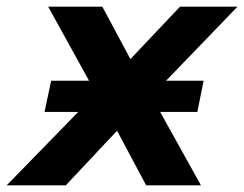

<svg xmlns="http://www.w3.org/2000/svg" viewBox="-67 -558 735 578"><path d="M67 -221 87 -315H546L527 -221ZM-47 0 263 -318 243 -239 78 -538H241L352 -331L280 -332L475 -538H648L351 -230L364 -313L538 0H373L259 -214H332L131 0Z"/></svg>

Font: MOST Montserrat
Style: Bold Italic
Weight: 700
Italic angle: -11.3°
Designer: Julieta Ulanovsky
Foundry: Julieta Ulanovsky
Version: Version 8.000;March 11, 2024;FontCreator 15.0.0.2926 64-bit